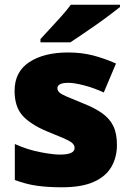

<svg xmlns="http://www.w3.org/2000/svg" viewBox="-20 -786 557 816"><path d="M477 -170Q477 -118 453.5 -77Q430 -36 378.5 -13Q327 10 243 10Q184 10 137.5 3.5Q91 -3 43 -21V-174Q96 -150 150 -139.5Q204 -129 235 -129Q297 -129 297 -157Q297 -169 287 -178Q277 -187 251.5 -198Q226 -209 179 -228Q110 -257 76 -294.5Q42 -332 42 -400Q42 -481 104.5 -522Q167 -563 270 -563Q325 -563 373 -551Q421 -539 473 -516L421 -393Q380 -412 338 -423Q296 -434 271 -434Q224 -434 224 -411Q224 -401 232.5 -393Q241 -385 265 -375Q289 -365 335 -346Q383 -327 414.5 -304.5Q446 -282 461.5 -250.5Q477 -219 477 -170ZM490 -756Q472 -742 445 -721.5Q418 -701 387 -679.5Q356 -658 327.5 -638.5Q299 -619 279 -606H152V-620Q169 -639 193 -664.5Q217 -690 241 -717Q265 -744 281 -766H490Z"/></svg>

Font: Noto Sans Black
Style: Regular
Weight: 900
Designer: Monotype Design Team
Foundry: Monotype Imaging Inc.
Version: Version 2.007